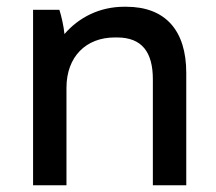

<svg xmlns="http://www.w3.org/2000/svg" viewBox="-20 -549 640 569"><path d="M78 0H177V-289C177 -381 235 -438 320 -438H327C401 -438 433 -394 433 -314V0H532V-333C532 -459 470 -529 354 -529H348C276 -529 214 -498 171 -448C169 -471 162 -501 156 -520H78Z"/></svg>

Font: Fixel Text Medium
Style: Regular
Weight: 500
Width: 4
Designer: AlfaBravo + MacPaw
Foundry: Kyrylo Tkachov, Marchela Mozhyna, Serhii Makarenko, Maria Weinstein, Zakhar Kryvoshyya
Version: Version 1.211